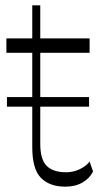

<svg xmlns="http://www.w3.org/2000/svg" viewBox="-20 -692 379 720"><path d="M225 8Q166 8 133.5 -25Q101 -58 101 -140V-672H131V-153Q131 -94 155 -70Q179 -46 228 -46Q255 -46 279 -57.5Q303 -69 316 -86L329 -49Q317 -24 290 -8Q263 8 225 8ZM6 -292V-328H314V-292ZM4 -494V-548H316V-494Z"/></svg>

Font: Savate ExtraLight
Style: Regular
Weight: 200
Designer: Max Esnée
Foundry: Plomb Type
Version: Version 2.000